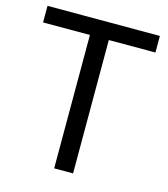

<svg xmlns="http://www.w3.org/2000/svg" viewBox="-107 -798 771 883"><g transform="rotate(15 278.0 -357.0)"><path d="M323 0H233V-635H10V-714H545V-635H323Z"/></g></svg>

Font: lgurmukhi05
Style: Book
Weight: 400
Designer: Jelle Bosma - Monotype Design Team
Foundry: Monotype Imaging Inc.
Version: Version 2.003